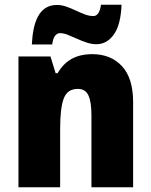

<svg xmlns="http://www.w3.org/2000/svg" viewBox="-20 -792 640 812"><path d="M370.1 -563Q448.7 -563 495.8 -512.2Q543 -461.4 543 -359.9V0H366.7V-305.2Q366.7 -359.9 354.2 -387.9Q341.8 -416 309.1 -416Q265.1 -416 249.8 -376Q234.4 -335.9 234.4 -247.6V0H58.1V-553.2H193.4L215.3 -482.4H223.6Q238.8 -508.8 259.8 -526.9Q280.8 -544.9 308.3 -554Q335.9 -563 370.1 -563ZM114.7 -604Q116.2 -638.7 122.3 -668.9Q128.4 -699.2 140.6 -722.2Q152.8 -745.1 172.6 -758.1Q192.4 -771 220.7 -771Q240.7 -771 260.7 -763.9Q280.8 -756.8 300.3 -747.6Q319.8 -738.3 338.6 -731.2Q357.4 -724.1 375.5 -724.1Q386.2 -724.1 394.5 -734.6Q402.8 -745.1 407.2 -772H494.1Q490.7 -686.5 461.2 -645.8Q431.6 -605 388.2 -605Q367.7 -605 346.4 -612.1Q325.2 -619.1 304.9 -628.4Q284.7 -637.7 266.6 -644.8Q248.5 -651.9 232.9 -651.9Q224.1 -651.9 214.6 -642.8Q205.1 -633.8 200.7 -604Z"/></svg>

Font: Open Sans SemiCondensed ExtraBold
Style: Regular
Weight: 800
Width: 4
Designer: Monotype Design Team
Foundry: Monotype Imaging Inc.
Version: Version 3.000